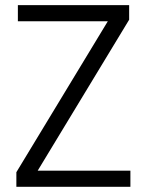

<svg xmlns="http://www.w3.org/2000/svg" viewBox="-20 -719 565 739"><path d="M43 0V-56.2L395 -637.2H48.8V-699.2H477.1V-643.1L125 -62H481.9V0Z"/></svg>

Font: Poppins Light
Style: Regular
Weight: 300
Designer: Ninad Kale (Devanagari), Jonny Pinhorn (Latin)
Foundry: Indian Type Foundry
Version: 4.004